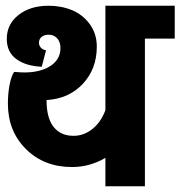

<svg xmlns="http://www.w3.org/2000/svg" viewBox="-20 -653 635 676"><path d="M351.1 2.9V-97.2Q295.9 -64.9 233.9 -64.9Q134.8 -64.9 71.3 -128.2Q7.8 -191.4 7.8 -288.1Q7.8 -324.2 13.9 -355.2Q20 -386.2 29.8 -399.9Q54.2 -397.9 64.9 -397.9Q123 -397.9 158 -421.1Q192.9 -444.3 192.9 -483.9Q192.9 -504.9 181.4 -517.8Q169.9 -530.8 151.9 -530.8Q135.7 -530.8 126.5 -523.2Q117.2 -515.6 117.2 -502Q117.2 -492.7 124 -485.1Q130.9 -477.5 142.1 -476.1L127 -418Q70.8 -420.4 37.4 -445.1Q3.9 -469.7 3.9 -516.1Q3.9 -567.9 45.2 -600.3Q86.4 -632.8 150.9 -632.8Q195.8 -632.8 233.6 -617.2Q271.5 -601.6 296.1 -567.9Q320.8 -534.2 320.8 -488.8Q320.8 -410.2 271.5 -357.7Q222.2 -305.2 144 -300.8Q143.6 -238.3 168.5 -206.5Q193.4 -174.8 238.8 -174.8Q274.9 -174.8 304.9 -198.5Q335 -222.2 351.1 -265.1V-632.8H595.2V-517.1H490.2V2.9Z"/></svg>

Font: LT Superior
Style: Bold
Weight: 400
Designer: Daniel Lyons
Foundry: LyonsType
Version: Version 1.000